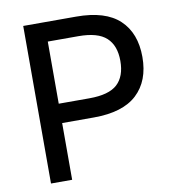

<svg xmlns="http://www.w3.org/2000/svg" viewBox="-79 -770 759 840"><g transform="rotate(-10 300.0 -350.0)"><path d="M80 -700H315Q445 -700 507.5 -641Q570 -582 570 -476Q570 -370 507 -311Q444 -252 315 -252H174V0H80ZM174 -614V-338H310Q397 -338 434.5 -372.5Q472 -407 472 -476Q472 -544 434 -579Q396 -614 310 -614Z"/></g></svg>

Font: PT Root UI Medium
Style: Regular
Weight: 500
Designer: Vitaly Kuzmin
Foundry: ParaType Ltd.
Version: Version 2.001G